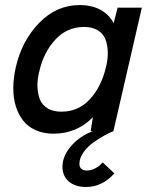

<svg xmlns="http://www.w3.org/2000/svg" viewBox="-20 -518 602 758"><path d="M323.2 155.3Q338.4 155.3 355.7 146.7Q373 138.2 385.3 123L431.6 166.5Q383.3 220.2 319.8 220.2Q276.4 220.2 251.5 198.2Q226.6 176.3 226.6 140.6Q226.6 98.1 260.7 58.6Q294.9 19 346.2 0H337.9L346.7 -55.2Q283.2 9.8 190.9 9.8Q151.9 9.8 121.1 -3.9Q90.3 -17.6 71.3 -42Q52.2 -66.4 42.2 -99.4Q32.2 -132.3 32.5 -171.4Q32.7 -210.4 42.5 -253.4Q66.4 -357.4 134.8 -427.7Q203.1 -498 294.4 -498Q342.3 -498 376.7 -479.2Q411.1 -460.4 428.7 -426.3L444.3 -487.8H540L427.7 0Q414.1 4.9 394 15.9Q374 26.9 350.1 43.5Q326.2 60.1 309.8 83Q293.5 106 293.5 128.9Q293.5 142.1 301.5 148.7Q309.6 155.3 323.2 155.3ZM222.2 -77.1Q289.6 -77.1 335 -126.5Q380.4 -175.8 398.4 -253.4Q406.7 -285.6 405.5 -314.5Q404.3 -343.3 395.5 -364.7Q386.7 -386.2 365.2 -398.9Q343.8 -411.6 311.5 -411.6Q244.6 -411.6 198.2 -361.3Q151.9 -311 134.8 -234.9Q126.5 -202.1 127.9 -173.6Q129.4 -145 138.4 -123.5Q147.5 -102.1 168.9 -89.6Q190.4 -77.1 222.2 -77.1Z"/></svg>

Font: HK Grotesk Medium Italic
Style: Regular
Weight: 500
Italic angle: -13°
Designer: Alfredo Marco Pradil and Stefan Peev
Foundry: Hanken Design Co.
Version: Version 1.000;PS 001.000;hotconv 1.0.88;makeotf.lib2.5.64775